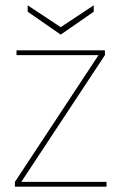

<svg xmlns="http://www.w3.org/2000/svg" viewBox="-20 -701 460 721"><path d="M36 0V-18L350 -494H42V-512H374V-494L60 -18H380V0ZM208 -571 84 -657V-681L208 -599L332 -681V-657Z"/></svg>

Font: DM Sans 12pt Thin
Style: Regular
Weight: 250
Version: Version 4.004;gftools[0.9.30]